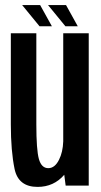

<svg xmlns="http://www.w3.org/2000/svg" viewBox="-20 -728 398 753"><path d="M237.5 0 232 -42.5Q191 5 127.5 5Q52 5 37.2 -65.2Q22.5 -135.5 22.5 -240V-597.5H122.5V-240.5Q122.5 -140.5 132.5 -104.5Q142.5 -68.5 169.5 -68.5Q195 -68.5 211.5 -101.5Q226.5 -131 228 -173.5V-597.5H328V0ZM236.5 -625 168.5 -708H239L285 -625ZM135 -625 67 -708H137.5L183.5 -625Z"/></svg>

Font: Anybody Condensed Medium
Style: Regular
Weight: 500
Width: 3
Designer: Tyler Finck
Foundry: Etcetera Type Company
Version: Version 1.010; ttfautohint (v1.8.3) -l 8 -r 50 -G 200 -x 14 